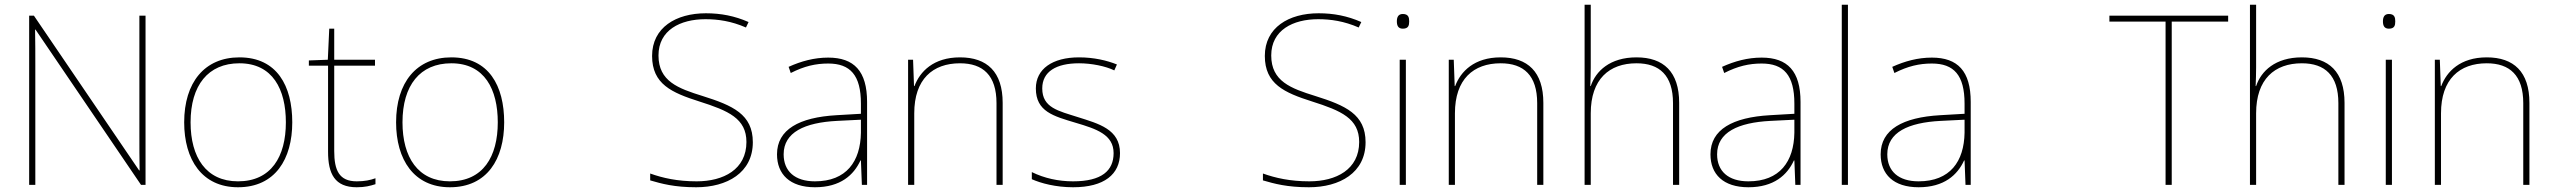

<svg xmlns="http://www.w3.org/2000/svg" viewBox="-20 -780 10775 810"><path d="M594 0V-714H568V-211C568 -165 568 -111 569 -61H567L123 -714H103V0H129V-502C129 -555 129 -597 128 -655H130L575 0Z M1213 -264C1213 -417 1149 -538 990 -538C843 -538 757 -432 757 -264C757 -107 832 10 984 10C1141 10 1213 -109 1213 -264ZM784 -264C784 -420 858 -513 990 -513C1131 -513 1186 -402 1186 -264C1186 -119 1124 -15 984 -15C849 -15 784 -117 784 -264Z M1485 -15C1411 -15 1390 -61 1390 -143V-503H1562V-528H1390V-659H1369L1363 -528L1283 -525V-503H1364V-140C1364 -47 1392 10 1485 10C1520 10 1542 4 1564 -3V-28C1542 -20 1518 -15 1485 -15Z M2107 -264C2107 -417 2043 -538 1884 -538C1737 -538 1651 -432 1651 -264C1651 -107 1726 10 1878 10C2035 10 2107 -109 2107 -264ZM1678 -264C1678 -420 1752 -513 1884 -513C2025 -513 2080 -402 2080 -264C2080 -119 2018 -15 1878 -15C1743 -15 1678 -117 1678 -264Z M3156 -180C3156 -298 3071 -335 2944 -375C2841 -407 2758 -437 2758 -546C2758 -653 2850 -699 2956 -699C3009 -699 3065 -691 3127 -664L3138 -687C3079 -713 3021 -724 2958 -724C2832 -724 2731 -664 2731 -544C2731 -425 2814 -389 2930 -352C3053 -313 3129 -280 3129 -181C3129 -65 3032 -15 2919 -15C2838 -15 2776 -29 2723 -48V-19C2771 -5 2825 10 2917 10C3047 10 3156 -51 3156 -180Z M3474 -537C3415 -537 3360 -522 3307 -498L3316 -472C3373 -501 3421 -512 3474 -512C3567 -512 3612 -463 3612 -343V-300L3509 -294C3352 -285 3258 -234 3258 -129C3258 -45 3312 10 3418 10C3526 10 3582 -42 3610 -103H3612L3616 0H3638V-350C3638 -480 3583 -537 3474 -537ZM3511 -270 3612 -275V-220C3610 -99 3551 -15 3418 -15C3333 -15 3286 -58 3286 -129C3286 -222 3375 -263 3511 -270Z M4030 -538C3918 -538 3861 -478 3838 -417H3836L3832 -528H3811V0H3837V-302C3837 -446 3915 -513 4030 -513C4127 -513 4184 -462 4184 -345V0H4210V-346C4210 -477 4144 -538 4030 -538Z M4705 -134C4705 -235 4615 -258 4527 -286C4446 -312 4377 -325 4377 -407C4377 -478 4436 -513 4532 -513C4585 -513 4644 -501 4681 -483L4692 -508C4650 -525 4595 -538 4532 -538C4420 -538 4350 -489 4350 -407C4350 -309 4425 -290 4518 -262C4606 -236 4678 -212 4678 -134C4678 -60 4628 -15 4507 -15C4445 -15 4386 -28 4333 -54V-24C4371 -7 4434 10 4507 10C4639 10 4705 -45 4705 -134Z M5741 -180C5741 -298 5656 -335 5529 -375C5426 -407 5343 -437 5343 -546C5343 -653 5435 -699 5541 -699C5594 -699 5650 -691 5712 -664L5723 -687C5664 -713 5606 -724 5543 -724C5417 -724 5316 -664 5316 -544C5316 -425 5399 -389 5515 -352C5638 -313 5714 -280 5714 -181C5714 -65 5617 -15 5504 -15C5423 -15 5361 -29 5308 -48V-19C5356 -5 5410 10 5502 10C5632 10 5741 -51 5741 -180Z M5898 -721C5878 -721 5873 -706 5873 -690C5873 -673 5878 -659 5898 -659C5922 -659 5925 -673 5925 -690C5925 -706 5922 -721 5898 -721ZM5911 -528H5885V0H5911Z M6311 -538C6199 -538 6142 -478 6119 -417H6117L6113 -528H6092V0H6118V-302C6118 -446 6196 -513 6311 -513C6408 -513 6465 -462 6465 -345V0H6491V-346C6491 -477 6425 -538 6311 -538Z M6691 -496V-760H6665V0H6691V-302C6691 -446 6769 -513 6884 -513C6981 -513 7038 -462 7038 -345V0H7064V-346C7064 -477 6998 -538 6884 -538C6772 -538 6712 -480 6691 -417H6689C6690 -446 6691 -466 6691 -496Z M7412 -537C7353 -537 7298 -522 7245 -498L7254 -472C7311 -501 7359 -512 7412 -512C7505 -512 7550 -463 7550 -343V-300L7447 -294C7290 -285 7196 -234 7196 -129C7196 -45 7250 10 7356 10C7464 10 7520 -42 7548 -103H7550L7554 0H7576V-350C7576 -480 7521 -537 7412 -537ZM7449 -270 7550 -275V-220C7548 -99 7489 -15 7356 -15C7271 -15 7224 -58 7224 -129C7224 -222 7313 -263 7449 -270Z M7776 0V-760H7750V0Z M8130 -537C8071 -537 8016 -522 7963 -498L7972 -472C8029 -501 8077 -512 8130 -512C8223 -512 8268 -463 8268 -343V-300L8165 -294C8008 -285 7914 -234 7914 -129C7914 -45 7968 10 8074 10C8182 10 8238 -42 8266 -103H8268L8272 0H8294V-350C8294 -480 8239 -537 8130 -537ZM8167 -270 8268 -275V-220C8266 -99 8207 -15 8074 -15C7989 -15 7942 -58 7942 -129C7942 -222 8031 -263 8167 -270Z M9142 0V-689H9380V-714H8879V-689H9116V0Z M9498 -496V-760H9472V0H9498V-302C9498 -446 9576 -513 9691 -513C9788 -513 9845 -462 9845 -345V0H9871V-346C9871 -477 9805 -538 9691 -538C9579 -538 9519 -480 9498 -417H9496C9497 -446 9498 -466 9498 -496Z M10058 -721C10038 -721 10033 -706 10033 -690C10033 -673 10038 -659 10058 -659C10082 -659 10085 -673 10085 -690C10085 -706 10082 -721 10058 -721ZM10071 -528H10045V0H10071Z M10471 -538C10359 -538 10302 -478 10279 -417H10277L10273 -528H10252V0H10278V-302C10278 -446 10356 -513 10471 -513C10568 -513 10625 -462 10625 -345V0H10651V-346C10651 -477 10585 -538 10471 -538Z"/></svg>

Font: Noto Sans Sinhala Thin
Style: Regular
Weight: 100
Designer: Jelle Bosma - Monotype Design Team
Foundry: Monotype Imaging Inc.
Version: Version 2.006